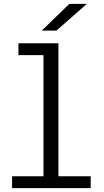

<svg xmlns="http://www.w3.org/2000/svg" viewBox="-20 -974 540 994"><path d="M42.5 0V-61.5H205V-688.5H75.5V-750H282.5V-61.5H449.5V0ZM272 -815.5H196L339 -954H429.5Z"/></svg>

Font: Trispace Light
Style: Regular
Weight: 300
Designer: Tyler Finck
Foundry: Etcetera Type Company
Version: Version 1.210; ttfautohint (v1.8.3)